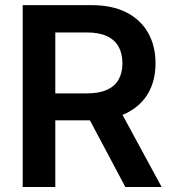

<svg xmlns="http://www.w3.org/2000/svg" viewBox="-20 -748 691 768"><path d="M70.8 0V-727.5H345.2Q428.2 -727.5 485.4 -698.5Q542.5 -669.4 572.3 -616.9Q602.1 -564.5 602.1 -494.6Q602.1 -424.8 571.8 -373.5Q541.5 -322.3 483.6 -294.4Q425.8 -266.6 341.8 -266.6H147V-374.5H328.1Q376.5 -374.5 407.7 -388.7Q439 -402.8 454.3 -429.7Q469.7 -456.5 469.7 -494.6Q469.7 -533.7 454.3 -561.3Q439 -588.9 407.5 -603.5Q376 -618.2 327.1 -618.2H201.2V0ZM481.4 0 306.2 -329.6H447.8L626.5 0Z"/></svg>

Font: Inter 17pt SemiBold
Style: Regular
Weight: 600
Version: Version 4.001;git-66647c0bb